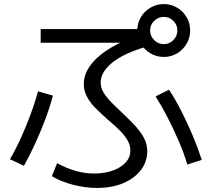

<svg xmlns="http://www.w3.org/2000/svg" viewBox="-20 -875 1040 944"><path d="M457 49Q400 49 339.5 33.5Q279 18 235 -9L261 -73Q305 -48 353 -34.5Q401 -21 449 -22Q499 -23 537.5 -37.5Q576 -52 598.5 -77Q621 -102 621 -135Q621 -162 606 -187Q591 -212 566.5 -236Q542 -260 511 -286Q478 -315 450.5 -342.5Q423 -370 407.5 -399.5Q392 -429 392 -462Q392 -506 420 -547.5Q448 -589 501 -625Q554 -661 630 -690L645 -665H180V-732H710V-648Q636 -628 583.5 -600.5Q531 -573 503 -539Q475 -505 475 -469Q475 -443 489.5 -419.5Q504 -396 528 -371.5Q552 -347 581 -320Q615 -288 643 -258Q671 -228 687.5 -197.5Q704 -167 704 -132Q704 -79 672 -38Q640 3 585 26Q530 49 457 49ZM29 -92Q58 -142 84 -199.5Q110 -257 131.5 -315.5Q153 -374 167 -426L240 -405Q226 -351 204 -292Q182 -233 155 -173.5Q128 -114 98 -60ZM901 -66Q884 -123 858.5 -182Q833 -241 804 -297.5Q775 -354 745 -401L811 -434Q842 -387 871.5 -329Q901 -271 927 -209.5Q953 -148 972 -89ZM785 -595Q750 -595 720 -612.5Q690 -630 672.5 -660Q655 -690 655 -725Q655 -761 672.5 -790.5Q690 -820 720 -837.5Q750 -855 785 -855Q821 -855 850.5 -837.5Q880 -820 897.5 -790.5Q915 -761 915 -725Q915 -690 897.5 -660Q880 -630 850.5 -612.5Q821 -595 785 -595ZM785 -658Q813 -658 832.5 -678Q852 -698 852 -725Q852 -753 832.5 -772.5Q813 -792 785 -792Q758 -792 738 -772.5Q718 -753 718 -725Q718 -698 738 -678Q758 -658 785 -658Z"/></svg>

Font: M PLUS 1 Thin
Style: Regular
Weight: 400
Version: Version 1.001